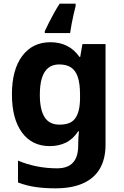

<svg xmlns="http://www.w3.org/2000/svg" viewBox="-20 -786 673 1046"><path d="M255 -556Q305 -556 345 -536Q385 -516 413 -476H417L429 -546H555V1Q555 79 524.5 132Q494 185 433 212.5Q372 240 282 240Q224 240 174.5 233Q125 226 78 208V89Q128 110 181.5 120.5Q235 131 291 131Q349 131 377.5 100Q406 69 406 7V-4Q406 -21 407.5 -39Q409 -57 410 -71H406Q378 -28 339 -9Q300 10 251 10Q154 10 99.5 -64.5Q45 -139 45 -272Q45 -406 101 -481Q157 -556 255 -556ZM302 -435Q267 -435 243.5 -416.5Q220 -398 208.5 -361.5Q197 -325 197 -270Q197 -188 223 -147.5Q249 -107 304 -107Q333 -107 354 -114.5Q375 -122 388.5 -139.5Q402 -157 409 -185Q416 -213 416 -253V-271Q416 -330 404 -366Q392 -402 367 -418.5Q342 -435 302 -435ZM392 -753Q387 -734 381 -707.5Q375 -681 370 -654.5Q365 -628 362 -606H224V-616Q234 -638 246.5 -662.5Q259 -687 273.5 -713.5Q288 -740 305 -766H392Z"/></svg>

Font: Noto Sans Devanagari
Style: Bold
Weight: 700
Version: Version 2.003